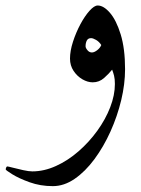

<svg xmlns="http://www.w3.org/2000/svg" viewBox="-74 -334 499 681"><path d="M369.6 -88.4Q369.6 -36.1 356 21Q342.3 78.1 317.9 132.3Q293.5 186.5 261 230.5Q228.5 274.4 190.9 300.3Q153.3 326.2 113.3 326.2Q69.3 326.2 31.2 312.5Q-6.8 298.8 -30.3 284.2Q-53.7 269.5 -53.7 267.1Q-53.7 263.7 -52 260Q-50.3 256.3 -48.3 256.3Q-45.4 256.3 -28.6 260.7Q-11.7 265.1 8.3 269.5Q28.3 273.9 40.5 273.9Q82.5 273.9 124.8 254.6Q167 235.4 204.3 202.9Q241.7 170.4 271 129.9Q300.3 89.4 316.9 46.4Q333.5 3.4 333.5 -36.1Q333.5 -53.7 330.6 -65.4Q327.6 -77.1 323.7 -86.9Q312.5 -72.8 295.2 -57.4Q277.8 -42 254.9 -42Q236.8 -42 218.3 -52.7Q199.7 -63.5 187 -82.5Q174.3 -101.6 174.3 -126Q174.3 -153.3 184.8 -185.8Q195.3 -218.3 210.9 -247.6Q226.6 -276.9 243.4 -295.7Q260.3 -314.5 272.5 -314.5Q293.5 -314.5 315.9 -288.6Q338.4 -262.7 354 -212.2Q369.6 -161.6 369.6 -88.4ZM285.2 -174.3Q277.8 -186 266.8 -192.4Q255.9 -198.7 249 -198.7Q238.3 -198.7 233.9 -190.2Q229.5 -181.6 229.5 -169.9Q229.5 -164.1 236.1 -156Q242.7 -147.9 252 -147.9Q260.3 -147.9 270.8 -156Q281.2 -164.1 285.2 -174.3Z"/></svg>

Font: Scheherazade New
Style: Regular
Weight: 400
Designer: SIL International
Foundry: SIL International
Version: Version 4.000